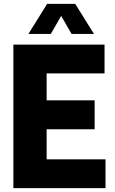

<svg xmlns="http://www.w3.org/2000/svg" viewBox="-20 -970 592 990"><path d="M49 0V-740H519V-591.5H220.5V-452.5H468V-303.5H220.5V-148.5H524V0ZM126.5 -795 223 -950H368L464.5 -795H349L295.5 -888L242 -795Z"/></svg>

Font: Encode Sans Cnd XBd
Style: Regular
Weight: 800
Width: 3
Designer: Multiple Designers
Foundry: Impallari Type
Version: Version 3.002; ttfautohint (v1.8.3) -l 8 -r 50 -G 200 -x 14 